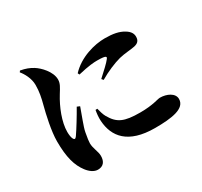

<svg xmlns="http://www.w3.org/2000/svg" viewBox="-167 -996 1334 1271"><g transform="rotate(-30 500.0 -360.5)"><path d="M327 -379C299 -329 250 -249 224 -212C213 -196 204 -197 197 -213C192 -224 189 -245 189 -265C189 -341 227 -435 271 -506C295 -545 310 -566 310 -597C310 -658 250 -718 214 -740C186 -757 160 -767 121 -774L114 -764C135 -739 163 -691 163 -640C163 -589 154 -546 141 -497C125 -437 99 -322 99 -245C99 -123 120 -51 162 4C185 34 213 53 241 53C281 53 303 28 303 -17C303 -51 281 -86 281 -125C281 -140 284 -161 292 -205C299 -242 329 -315 348 -370ZM424 -298C420 -276 416 -247 418 -217C426 -94 500 3 706 3C833 3 939 -11 939 -85C939 -130 884 -155 833 -155C814 -155 771 -135 673 -135C548 -135 504 -157 462 -230C451 -249 444 -276 438 -299ZM449 -554C533 -574 572 -576 596 -576C674 -576 666 -564 656 -551C642 -532 602 -495 559 -456L570 -443C626 -476 690 -503 736 -515C780 -526 822 -526 855 -533C882 -539 899 -552 899 -584C899 -604 891 -627 855 -648C820 -669 778 -678 712 -678C635 -678 518 -648 443 -567Z"/></g></svg>

Font: Noto Serif TC Black
Style: Regular
Weight: 900
Version: Version 1.001;PS 1.001;hotconv 16.6.54;makeotf.lib2.5.65590